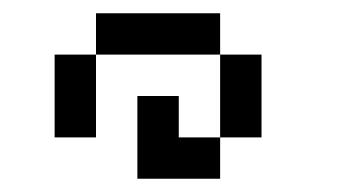

<svg xmlns="http://www.w3.org/2000/svg" viewBox="-20 -895 540 290"><path d="M187.5 -750Q187.5 -750 187.5 -625H312.5V-687.5H250V-750ZM312.5 -687.5H375Q375 -687.5 375 -812.5H312.5Q312.5 -812.5 312.5 -687.5ZM62.5 -812.5Q62.5 -812.5 62.5 -687.5H125Q125 -687.5 125 -812.5ZM125 -812.5H312.5V-875H125Z"/></svg>

Font: BFUnifontExMono
Style: Regular
Weight: 500
Version: Version 15.0.06